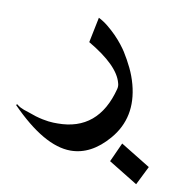

<svg xmlns="http://www.w3.org/2000/svg" viewBox="-80 -385 664 712"><g transform="rotate(10 252.0 -29.0)"><path d="M479 263.2 369.1 195.8 401.9 123.5 514.2 192.4ZM400.9 -99.1Q433.1 21.5 358.9 107.9Q294.9 182.6 217.3 182.6Q118.2 182.6 -10.3 51.3L-7.3 47.4Q1.5 54.2 7.8 57.6Q14.2 61 21.7 63.7Q29.3 66.4 40.3 69.8Q51.3 73.2 68.8 79.6Q84 84 95.9 86.4Q107.9 88.9 117.9 90.1Q127.9 91.3 136.5 91.6Q145 91.8 152.8 91.8Q306.2 91.8 348.6 -72.3Q351.6 -84 348.1 -94.7Q332 -158.2 216.3 -225.6L235.8 -320.8Q254.4 -311.5 271.7 -297.4Q289.1 -283.2 304 -268.1Q318.8 -252.9 330.3 -238.3Q341.8 -223.6 348.6 -212.9Q365.2 -186.5 378.9 -158.2Q392.6 -129.9 400.9 -99.1Z"/></g></svg>

Font: XB Khoramshahr
Style: Oblique
Weight: 400
Italic angle: 12°
Designer: Behnam
Foundry: Irmug
Version: Version 8.005 2009